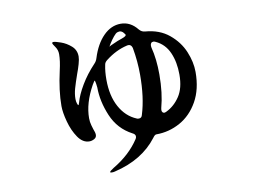

<svg xmlns="http://www.w3.org/2000/svg" viewBox="-72 -727 1143 857"><g transform="rotate(-10 500.0 -298.5)"><path d="M624 -569Q689 -564 732 -528.5Q775 -493 795 -445Q815 -397 815 -352Q815 -274 784 -219Q753 -164 702.5 -136Q652 -108 594 -108Q587 -108 578 -95Q511 -7 384 23Q378 25 369 25Q362 25 362 22Q362 18 381 6Q457 -39 499 -103Q503 -108 503 -115Q503 -125 490 -131Q427 -164 399 -230.5Q371 -297 371 -360Q367 -398 363 -391Q361 -389 353 -375Q311 -299 311 -231Q311 -214 315.5 -198.5Q320 -183 321 -180Q328 -163 328 -153Q328 -141 317 -135Q306 -129 295 -129Q265 -129 243.5 -160.5Q222 -192 210.5 -234.5Q199 -277 199 -306Q199 -375 219 -463Q229 -506 229 -536Q229 -555 218 -570.5Q207 -586 207 -589Q207 -594 214 -594Q222 -594 246.5 -585.5Q271 -577 292 -558.5Q313 -540 313 -511Q313 -498 307 -477Q301 -456 293 -435Q280 -398 273 -373.5Q266 -349 266 -326Q266 -315 269 -306Q272 -297 274 -297Q276 -297 279 -307Q288 -341 313.5 -384Q339 -427 376 -466Q386 -476 390 -490Q409 -551 444 -586.5Q479 -622 523 -622Q567 -622 598 -583Q609 -570 624 -569ZM502 -587Q495 -585 484 -571.5Q473 -558 464 -543.5Q455 -529 457 -530Q462 -534 470 -537Q500 -551 517 -556Q540 -564 536 -571L530 -579Q522 -589 511 -589Q508 -589 502 -587ZM635 -211Q635 -205 638 -201Q641 -197 646 -197Q650 -197 656 -200Q693 -218 717.5 -255Q742 -292 742 -353Q742 -410 723 -453Q704 -496 663 -515Q657 -518 653 -518Q646 -518 642.5 -513.5Q639 -509 639 -501Q639 -496 640 -493Q654 -439 654 -369Q654 -285 636 -219Q635 -216 635 -211ZM520 -193Q523 -191 530 -191Q543 -191 546 -206Q569 -280 569 -383Q569 -444 558 -505Q553 -526 533 -521Q482 -509 436 -473Q424 -464 423 -452Q417 -424 417 -387Q417 -314 444.5 -263.5Q472 -213 520 -193Z"/></g></svg>

Font: Shippori Antique B1
Style: Regular
Weight: 400
Designer: FONTDASU
Foundry: FONTDASU / Google Inc. / but / Adobe
Version: Version 2.001